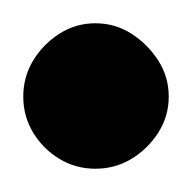

<svg xmlns="http://www.w3.org/2000/svg" viewBox="-32 -1193 165 165"><path d="M-12 -1110Q-12 -1093 -3.5 -1079Q5 -1065 19 -1056.5Q33 -1048 50 -1048Q67 -1048 81 -1056.5Q95 -1065 104 -1079Q113 -1093 113 -1110Q113 -1127 104 -1141Q95 -1155 81 -1164Q67 -1173 50 -1173Q33 -1173 19 -1164Q5 -1155 -3.5 -1141Q-12 -1127 -12 -1110Z"/></svg>

Font: Linefont Medium
Style: Regular
Weight: 500
Monospace: yes
Version: Version 3.002;gftools[0.9.33]